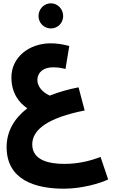

<svg xmlns="http://www.w3.org/2000/svg" viewBox="-20 -870 704 1161"><path d="M288 -698C329 -698 362 -731 362 -773C362 -815 329 -850 288 -850C246 -850 213 -815 213 -773C213 -731 246 -698 288 -698ZM367 271C474 271 585 239 634 215L588 79C529 102 454 121 371 121C277 121 175 100 175 3C175 -87 271 -158 492 -202L455 -342C393 -330 334 -313 281 -292C240 -310 206 -345 206 -386C206 -432 242 -463 301 -463C322 -463 349 -460 376 -453L399 -592C360 -602 326 -608 286 -608C157 -608 47 -524 49 -399C50 -306 95 -249 145 -215C67 -155 20 -76 20 19C20 217 191 271 367 271Z"/></svg>

Font: Noto Sans Arabic UI SmCn XBd
Style: Regular
Weight: 800
Width: 4
Designer: Monotype Design Team, Nadine Chahine and Nizar Qandah
Foundry: Monotype Imaging Inc.
Version: Version 2.010